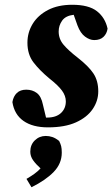

<svg xmlns="http://www.w3.org/2000/svg" viewBox="-20 -519 471 805"><path d="M392 -136Q392 -96 368.5 -61.5Q345 -27 298.5 -6Q252 15 181 15Q117 15 78.5 -12Q40 -39 32 -91Q36 -115 50.5 -129Q65 -143 90 -143Q116 -143 134.5 -129Q153 -115 160 -80L173 -26H177Q215 -26 235.5 -45Q256 -64 256 -94Q256 -117 240 -139Q224 -161 187 -190Q145 -225 120 -258Q95 -291 95 -340Q95 -383 117 -419Q139 -455 181 -477Q223 -499 283 -499Q352 -499 386.5 -472Q421 -445 431 -399Q428 -378 414 -364.5Q400 -351 375 -351Q356 -351 336.5 -365.5Q317 -380 305 -412L289 -457Q255 -453 240.5 -432.5Q226 -412 226 -387Q226 -356 246 -332Q266 -308 306 -277Q352 -241 372 -210.5Q392 -180 392 -136ZM112 266 91 231Q110 220 124.5 209.5Q139 199 150 187Q130 169 118.5 152.5Q107 136 107 117Q107 88 126 69.5Q145 51 172 51Q186 51 199.5 55.5Q213 60 228 72Q234 84 236.5 94Q239 104 239 121Q239 167 205 202Q171 237 112 266Z"/></svg>

Font: Source Serif Pro
Style: Bold Italic
Weight: 700
Italic angle: -12°
Designer: Frank Grießhammer
Foundry: Adobe Systems Incorporated
Version: Version 3.001;hotconv 1.0.111;makeotfexe 2.5.65597